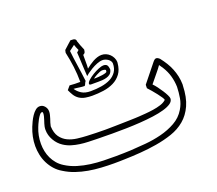

<svg xmlns="http://www.w3.org/2000/svg" viewBox="-109 -781 1051 931"><g transform="rotate(-20 416.5 -315.5)"><path d="M448.7 -438Q448.2 -438 447.5 -438.7Q446.8 -439.5 445.1 -440.4Q443.4 -441.4 439.9 -442.1Q436.5 -442.9 430.7 -442.9Q425.3 -442.9 416.7 -439.5Q408.2 -436 400.1 -431.6Q392.1 -427.2 386.2 -423.3Q380.4 -419.4 380.4 -418.5Q380.4 -418 382.1 -418Q383.8 -418 385.7 -418Q392.6 -418 403.1 -418.7Q413.6 -419.4 423.6 -420.9Q433.6 -422.4 440.7 -424.8Q447.8 -427.2 447.8 -430.2ZM467.8 -428.7Q464.4 -417 456.1 -410.6Q447.8 -404.3 437.3 -401.4Q426.8 -398.4 415.3 -397.7Q403.8 -397 394 -397H355.5Q348.1 -397.9 348.1 -402.3Q348.1 -410.2 359.6 -420.7Q371.1 -431.2 386.7 -440.7Q402.3 -450.2 418.5 -456.8Q434.6 -463.4 443.4 -463.4Q456.1 -463.4 461.7 -457.3Q467.3 -451.2 469.2 -434.6ZM491.2 -457Q490.7 -463.9 486.6 -469.7Q482.4 -475.6 476.3 -479.7Q470.2 -483.9 463.1 -486.3Q456.1 -488.8 449.2 -488.8Q435.5 -488.8 419.7 -482.4Q403.8 -476.1 389.9 -467.8Q376 -459.5 365.7 -451.9Q355.5 -444.3 353 -441.4Q352.1 -457 351.1 -473.4Q350.1 -489.7 349.4 -505.9Q348.6 -522 347.9 -537.4Q347.2 -552.7 346.2 -565.4Q348.6 -567.4 350.3 -568.8Q352.1 -570.3 353.5 -571.8Q355.5 -573.7 356.9 -574.7Q351.6 -585.9 349.4 -591.8Q347.2 -597.7 344.7 -605.5L316.4 -584Q320.3 -545.9 326.4 -506.8Q332.5 -467.8 337.9 -421.9Q334 -417.5 331.5 -410.9Q329.1 -404.3 325.2 -400.4Q313.5 -400.4 297.4 -402.8Q281.2 -405.3 269.5 -405.8Q280.3 -389.2 298.1 -377.9Q315.9 -366.7 344.2 -366.7Q374 -366.7 400.6 -371.1Q427.2 -375.5 447.3 -385.7Q467.3 -396 479.2 -413.3Q491.2 -430.7 491.2 -457ZM513.2 -450.7Q510.3 -417 494.6 -396Q479 -375 455.3 -363.3Q431.6 -351.6 402.6 -347.4Q373.5 -343.3 344.2 -343.3Q327.1 -343.3 309.6 -346.2Q292 -349.1 277.8 -358.4Q264.2 -367.7 255.9 -381.1Q247.6 -394.5 241.2 -409.2L257.3 -428.2Q271 -426.8 284.4 -426.5Q297.9 -426.3 312 -426.3Q312 -466.3 307.1 -505.1Q302.2 -543.9 293.5 -583Q294.4 -586.9 294.9 -590.1Q295.4 -593.3 296.4 -596.7Q306.2 -606 316.2 -614.7Q326.2 -623.5 335.9 -632.3Q340.8 -631.8 345.9 -631.8Q351.1 -631.8 355.2 -630.4Q359.4 -628.9 362.1 -625.5Q364.7 -622.1 364.7 -614.7Q363.8 -618.7 363.3 -620.1Q367.7 -606.4 372.6 -593.5Q377.4 -580.6 383.3 -567.4Q382.3 -563 382.1 -559.8Q381.8 -556.6 380.9 -554.2Q379.9 -551.8 377.4 -549.3Q375 -546.9 369.6 -544.4Q370.1 -544.4 370.1 -544.9V-545.4V-507.8Q370.1 -499.5 370.1 -491.2Q370.1 -482.9 369.1 -474.1Q377.4 -481 387.5 -488Q397.5 -495.1 408.2 -501Q418.9 -506.8 430.2 -510.5Q441.4 -514.2 452.6 -514.2Q464.8 -514.2 475.6 -509.5Q486.3 -504.9 494.6 -496.8Q502.9 -488.8 508.1 -478Q513.2 -467.3 513.7 -455.6ZM773.4 -240.2Q771.5 -179.2 753.2 -138.9Q734.9 -98.6 704.8 -73.5Q674.8 -48.3 635.3 -34.9Q595.7 -21.5 551.8 -14.2Q510.3 -7.3 469 -4.2Q427.7 -1 385.7 0Q372.6 0.5 358.9 0.7Q345.2 1 331.1 1Q299.3 1 266.1 -1Q232.9 -2.9 200.7 -8.5Q168.5 -14.2 138.4 -24.4Q108.4 -34.7 82 -51.3Q61 -63.5 45.7 -80.8Q30.3 -98.1 20 -118.7Q9.8 -139.2 4.9 -162.1Q0 -185.1 0 -208Q0 -231.9 4.9 -255.6Q9.8 -279.3 18.6 -301.3Q22.9 -312 29.5 -325.9Q36.1 -339.8 44.7 -352.5Q53.2 -365.2 63.7 -374Q74.2 -382.8 85.9 -382.8Q101.1 -382.8 111.1 -370.8Q121.1 -358.9 121.1 -344.2Q121.1 -335.4 118.9 -326.4Q116.7 -317.4 113.8 -308.3Q110.8 -299.3 107.9 -290.5Q105 -281.7 103.5 -272.9Q105 -237.8 119.6 -217.5Q134.3 -197.3 156 -187Q177.7 -176.8 203.6 -173.6Q229.5 -170.4 252.9 -169.4Q276.4 -168.5 299.3 -167.7Q322.3 -167 345.7 -167Q351.6 -167 365.2 -167.2Q378.9 -167.5 396.5 -167.7Q414.1 -168 433.8 -168.5Q453.6 -168.9 471.4 -169.4Q489.3 -169.9 503.2 -170.4Q517.1 -170.9 522.9 -171.4Q536.1 -172.4 556.2 -173.8Q576.2 -175.3 597.2 -178.5Q618.2 -181.6 636.7 -187.5Q655.3 -193.4 665.5 -203.1Q667 -203.1 667 -204.6Q667 -208.5 660.2 -218.8Q653.3 -229 643.8 -241.5Q634.3 -253.9 623.5 -266.4Q612.8 -278.8 605 -287.1Q605 -291.5 605.2 -295.9Q605.5 -300.3 605.5 -304.7L677.2 -394Q682.6 -400.9 687 -404.5Q691.4 -408.2 696.3 -408.2Q704.1 -408.2 713.9 -398.9Q728 -380.9 738.8 -363.3Q749.5 -345.7 757.1 -326.9Q764.6 -308.1 769 -288.1Q773.4 -268.1 773.9 -245.1ZM744.6 -243.7Q743.7 -272.9 736.1 -299.8Q728.5 -326.7 712.9 -351.6L698.7 -372.6Q688 -356.9 673.3 -339.6Q658.7 -322.3 636.7 -294.9Q645.5 -286.1 655.8 -272.5Q666 -258.8 674.8 -245.1Q683.6 -231.4 689.5 -219.5Q695.3 -207.5 695.3 -201.7Q695.3 -187.5 680.9 -177.2Q666.5 -167 641.8 -159.9Q617.2 -152.8 584.7 -148.4Q552.2 -144 516.4 -141.6Q480.5 -139.2 443.1 -138.4Q405.8 -137.7 371.6 -137.7Q367.2 -137.7 355.7 -137.9Q344.2 -138.2 331.3 -138.2Q318.4 -138.2 306.9 -138.4Q295.4 -138.7 291 -138.7Q270.5 -139.2 249 -139.9Q227.5 -140.6 206.5 -143.6Q185.5 -146.5 165.3 -152.6Q145 -158.7 127 -170.4Q103.5 -185.5 88.6 -211.4Q73.7 -237.3 73.7 -265.6Q73.7 -273.9 75.2 -281.7Q76.2 -288.1 78.9 -296.1Q81.5 -304.2 84.2 -312.5Q86.9 -320.8 89.1 -329.3Q91.3 -337.9 91.3 -345.2Q91.3 -347.7 90.6 -349.9Q89.8 -352.1 86.9 -352.1Q80.6 -352.1 74 -343.8Q67.4 -335.4 61.5 -324.7Q55.7 -314 51.3 -304Q46.9 -293.9 45.4 -290Q29.8 -251.5 29.8 -209Q29.8 -189.5 33.7 -170.4Q37.6 -151.4 45.9 -134Q54.2 -116.7 66.9 -101.8Q79.6 -86.9 97.7 -75.7Q125.5 -58.1 157.2 -48.6Q189 -39.1 221.9 -34.7Q254.9 -30.3 288.3 -29.5Q321.8 -28.8 353 -28.8Q356.4 -28.8 367.4 -29.1Q378.4 -29.3 390.9 -29.5Q403.3 -29.8 414.3 -30.3Q425.3 -30.8 428.7 -30.8Q463.4 -32.7 505.4 -36.4Q547.4 -40 588.1 -50.3Q628.9 -60.5 663.8 -80.1Q698.7 -99.6 718.8 -133.3Q734.4 -159.2 739 -186.8Q743.7 -214.4 744.6 -243.7Z"/></g></svg>

Font: XB Kayhan Pook
Style: Regular
Weight: 700
Designer: Behnam
Foundry: Irmug
Version: Version 7.300 2009